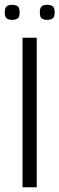

<svg xmlns="http://www.w3.org/2000/svg" viewBox="-38 -794 252 814"><path d="M57.5 0V-634H117.7V0ZM161.9 -709.7Q148.8 -709.7 139.8 -715.2Q130.8 -720.8 130.8 -741.6Q130.8 -762.3 139.9 -768Q148.9 -773.7 161.8 -773.7Q175 -773.7 184.4 -768Q193.8 -762.3 193.8 -741.6Q193.8 -720.8 184.4 -715.2Q175 -709.7 161.9 -709.7ZM13.3 -709.7Q0.4 -709.7 -8.6 -715.2Q-17.7 -720.8 -17.7 -741.6Q-17.7 -762.3 -8.6 -768Q0.4 -773.7 13.3 -773.7Q27.2 -773.7 36.2 -768Q45.2 -762.3 45.2 -741.6Q45.2 -720.8 36.2 -715.2Q27.2 -709.7 13.3 -709.7Z"/></svg>

Font: Matangi Light
Style: Regular
Weight: 300
Designer: Prashant Pant
Foundry: The Graphic Ant
Version: Version 3.002